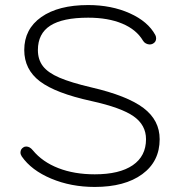

<svg xmlns="http://www.w3.org/2000/svg" viewBox="-20 -730 713 760"><path d="M66 -111Q61 -119 61 -126Q61 -140 73 -147Q77 -150 84 -150Q98 -150 110 -135Q148 -89 211 -64.5Q274 -40 355 -40Q453 -40 505.5 -76Q558 -112 558 -179Q558 -235 509 -269.5Q460 -304 342 -330Q200 -361 138 -408Q76 -455 76 -532Q76 -615 143.5 -662.5Q211 -710 329 -710Q421 -710 493.5 -677.5Q566 -645 595 -591Q598 -585 598 -578Q598 -564 585 -557Q579 -554 573 -554Q565 -554 557.5 -558Q550 -562 546 -569Q520 -613 464 -636.5Q408 -660 329 -660Q228 -660 179 -628.5Q130 -597 130 -532Q130 -494 150 -468Q170 -442 215.5 -422.5Q261 -403 342 -384Q484 -351 548 -302.5Q612 -254 612 -179Q612 -91 543 -40.5Q474 10 355 10Q261 10 182.5 -23Q104 -56 66 -111Z"/></svg>

Font: Kodchasan ExtraLight
Style: Regular
Weight: 275
Version: Version 1.000; ttfautohint (v1.6)